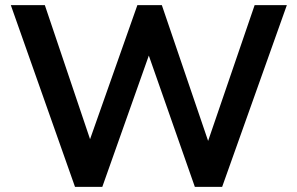

<svg xmlns="http://www.w3.org/2000/svg" viewBox="-20 -725 1153 745"><path d="M271 0 22 -705H154L349 -127H309L513 -705H608L805 -127H770L968 -705H1093L842 0H736L546 -542H569L377 0Z"/></svg>

Font: NunitoSans3
Style: Bold
Weight: 700
Designer: Vernon Adams
Foundry: Vernon Adams
Version: Version 3.101;gftools[0.9.27]